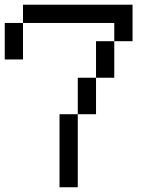

<svg xmlns="http://www.w3.org/2000/svg" viewBox="-20 -789 655 809"><path d="M230.8 0V-307.7H307.7V0ZM307.7 -307.7V-461.5H384.6V-307.7ZM384.6 -461.5V-615.4H461.5V-461.5ZM0 -538.5V-692.3H76.9V-538.5ZM461.5 -615.4V-692.3H76.9V-769.2H538.5V-615.4Z"/></svg>

Font: Mintsoda - Lime Green 13x16
Style: Regular
Weight: 400
Designer: Mintsoda-15
Version: Version 1.0